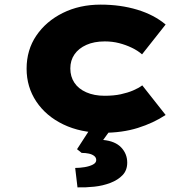

<svg xmlns="http://www.w3.org/2000/svg" viewBox="-20 -564 816 830"><path d="M426 10Q329 10 254 -26Q179 -62 137 -125Q95 -188 95 -267Q95 -348 137 -410Q179 -472 251.5 -508Q324 -544 415 -544Q501 -544 573.5 -522Q646 -500 696 -458L594 -329Q576 -345 550 -357.5Q524 -370 495 -377.5Q466 -385 433 -385Q387 -385 353.5 -370Q320 -355 302 -329Q284 -303 284 -268Q284 -233 301.5 -206.5Q319 -180 353 -165Q387 -150 432 -150Q472 -150 502 -156.5Q532 -163 555.5 -173Q579 -183 595 -195L696 -67Q643 -32 576 -11Q509 10 426 10ZM315 246 305 162Q325 162 346 158.5Q367 155 381.5 147.5Q396 140 396 128Q396 117 387 110Q378 103 364 100Q350 97 333 97L313 81L381 -24H473L426 41Q478 46 504 73.5Q530 101 530 139Q530 172 510 193Q490 214 457.5 226.5Q425 239 387.5 243Q350 247 315 246Z"/></svg>

Font: Lexend Mega ExtraBold
Style: Regular
Weight: 800
Designer: Bonnie Shaver-Troup, Thomas Jockin
Foundry: Lexend
Version: Version 1.007